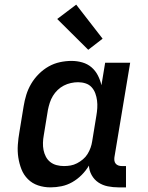

<svg xmlns="http://www.w3.org/2000/svg" viewBox="-20 -801 640 829"><path d="M198 8Q170 8 144.5 -0.5Q119 -9 100.5 -27.5Q82 -46 72.5 -70.5Q63 -95 59 -121.5Q55 -148 57 -176Q59 -204 64 -232L82 -342Q86 -367 93.5 -391.5Q101 -416 114.5 -439Q128 -462 147.5 -481.5Q167 -501 190 -514Q213 -527 238.5 -532.5Q264 -538 289 -538Q313 -538 335.5 -531.5Q358 -525 375 -510.5Q392 -496 402.5 -475.5Q413 -455 418 -433L434 -530H542L474 -122Q473 -114 474 -107Q475 -100 479.5 -94.5Q484 -89 491 -86.5Q498 -84 506 -84H524V8H491Q468 8 445.5 3.5Q423 -1 405 -13Q387 -25 376 -44.5Q365 -64 364 -86Q351 -64 332.5 -45.5Q314 -27 292 -14.5Q270 -2 246 3Q222 8 198 8ZM256 -84Q271 -84 285 -86.5Q299 -89 312.5 -96Q326 -103 338 -113Q350 -123 358 -136Q366 -149 371 -163Q376 -177 378 -191L396 -301Q399 -318 400 -334.5Q401 -351 399 -367Q397 -383 391.5 -398Q386 -413 375.5 -424.5Q365 -436 349.5 -441Q334 -446 317 -446Q302 -446 286 -442.5Q270 -439 255.5 -431.5Q241 -424 229 -412.5Q217 -401 208.5 -387Q200 -373 195 -357.5Q190 -342 187 -327L169 -217Q166 -201 165.5 -184.5Q165 -168 168 -153Q171 -138 178 -124.5Q185 -111 197 -101.5Q209 -92 224.5 -88Q240 -84 256 -84Q256 -84 256 -84Q256 -84 256 -84ZM361 -586 227 -719 309 -781 423 -634Z"/></svg>

Font: Iosevka Curly Slab SmBdEx
Style: Italic
Weight: 600
Width: 7
Italic angle: -9°
Monospace: yes
Designer: Belleve Invis
Foundry: Belleve Invis
Version: Version 11.1.0; ttfautohint (v1.8.3)